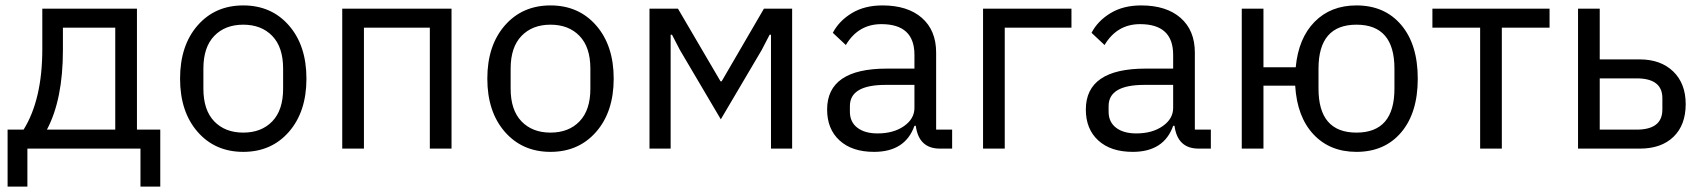

<svg xmlns="http://www.w3.org/2000/svg" viewBox="-20 -548 6274 708"><path d="M8 140V-70H67Q136 -181 136 -367V-516H485V-70H571V140H498V0H81V140ZM153 -70H405V-446H212V-363Q212 -181 153 -70Z M1045.5 -62Q981 12 877 12Q773 12 708.5 -62Q644 -136 644 -258Q644 -380 708.5 -454Q773 -528 877 -528Q981 -528 1045.5 -454Q1110 -380 1110 -258Q1110 -136 1045.5 -62ZM1024 -221V-295Q1024 -374 984 -415.5Q944 -457 877 -457Q810 -457 770 -415.5Q730 -374 730 -295V-221Q730 -142 770 -100.5Q810 -59 877 -59Q944 -59 984 -100.5Q1024 -142 1024 -221Z M1242 0V-516H1645V0H1565V-446H1322V0Z M2178.5 -62Q2114 12 2010 12Q1906 12 1841.5 -62Q1777 -136 1777 -258Q1777 -380 1841.5 -454Q1906 -528 2010 -528Q2114 -528 2178.5 -454Q2243 -380 2243 -258Q2243 -136 2178.5 -62ZM2157 -221V-295Q2157 -374 2117 -415.5Q2077 -457 2010 -457Q1943 -457 1903 -415.5Q1863 -374 1863 -295V-221Q1863 -142 1903 -100.5Q1943 -59 2010 -59Q2077 -59 2117 -100.5Q2157 -142 2157 -221Z M2375 0V-516H2480L2637 -248H2641L2797 -516H2901V0H2823V-420H2818L2789 -364L2638 -108L2487 -364L2458 -420H2453V0Z M3491 0H3446Q3368 0 3357 -84H3352Q3318 12 3203 12Q3122 12 3076 -30Q3030 -72 3030 -144Q3030 -295 3250 -295H3352V-346Q3352 -459 3230 -459Q3145 -459 3099 -382L3051 -427Q3074 -471 3121 -499.5Q3168 -528 3234 -528Q3327 -528 3379.5 -482Q3432 -436 3432 -354V-70H3491ZM3216 -56Q3275 -56 3313.5 -83Q3352 -110 3352 -150V-235H3246Q3114 -235 3114 -157V-136Q3114 -98 3141.5 -77Q3169 -56 3216 -56Z M3605 0V-516H3931V-446H3685V0Z M4445 0H4400Q4322 0 4311 -84H4306Q4272 12 4157 12Q4076 12 4030 -30Q3984 -72 3984 -144Q3984 -295 4204 -295H4306V-346Q4306 -459 4184 -459Q4099 -459 4053 -382L4005 -427Q4028 -471 4075 -499.5Q4122 -528 4188 -528Q4281 -528 4333.5 -482Q4386 -436 4386 -354V-70H4445ZM4170 -56Q4229 -56 4267.5 -83Q4306 -110 4306 -150V-235H4200Q4068 -235 4068 -157V-136Q4068 -98 4095.5 -77Q4123 -56 4170 -56Z M4982 12Q4884 12 4823.5 -52.5Q4763 -117 4756 -232H4639V0H4559V-516H4639V-300H4758Q4768 -407 4827.5 -467.5Q4887 -528 4982 -528Q5086 -528 5147 -456Q5208 -384 5208 -258Q5208 -132 5147 -60Q5086 12 4982 12ZM5122 -221V-295Q5122 -457 4982 -457Q4842 -457 4842 -295V-221Q4842 -59 4982 -59Q5122 -59 5122 -221Z M5438 0V-446H5262V-516H5694V-446H5518V0Z M5799 0V-516H5879V-329H6026Q6104 -329 6150 -284.5Q6196 -240 6196 -164Q6196 -87 6151 -43.5Q6106 0 6027 0ZM5879 -70H6015Q6110 -70 6110 -144V-186Q6110 -259 6015 -259H5879Z"/></svg>

Font: Aneliza
Style: Regular
Weight: 400
Designer: Mike Abbink, Paul van der Laan, Pieter van Rosmalen
Foundry: Bold Monday
Version: Version 3.0